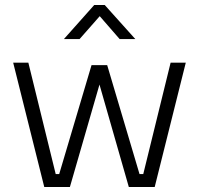

<svg xmlns="http://www.w3.org/2000/svg" viewBox="-20 -752 800 772"><path d="M300 -595 381 -687 461 -595H524L401 -732H359L237 -595ZM158 0H261L380 -412L498 0H602L727 -500H666L556 -52H541L411 -490H348L218 -52H204L94 -500H33Z"/></svg>

Font: RazerF5 Light
Style: Regular
Weight: 300
Foundry: Razer Inc.
Version: Version 2